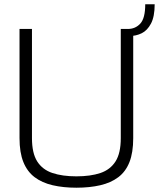

<svg xmlns="http://www.w3.org/2000/svg" viewBox="-20 -869 741 895"><path d="M551 -701V-734H576Q611 -734 634 -759Q657 -784 657 -849H701Q701 -792 684 -759.5Q667 -727 640.5 -714Q614 -701 583 -701ZM336 6Q275 6 225.5 -5.5Q176 -17 141.5 -43Q107 -69 89 -113.5Q71 -158 71 -225V-734H129V-225Q129 -155 153.5 -116.5Q178 -78 224.5 -62.5Q271 -47 336 -47Q402 -47 448 -62.5Q494 -78 518.5 -116.5Q543 -155 543 -225V-734H601V-225Q601 -158 583.5 -113.5Q566 -69 531.5 -43Q497 -17 447.5 -5.5Q398 6 336 6Z"/></svg>

Font: Exo Thin Light
Style: Regular
Weight: 300
Version: Version 2.000